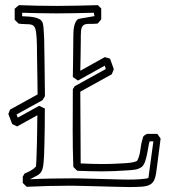

<svg xmlns="http://www.w3.org/2000/svg" viewBox="-20 -718 665 753"><path d="M127.4 -347.7Q127.4 -352.5 127.2 -368.9Q127 -385.3 126.7 -407.2Q126.5 -429.2 126 -454.1Q125.5 -479 125.2 -501.2Q125 -523.4 124.8 -540Q124.5 -556.6 124 -562Q123 -581.1 121.3 -592.8Q119.6 -604.5 116.2 -610.8Q112.8 -617.2 107.4 -619.6Q102.1 -622.1 94.5 -622.8Q86.9 -623.5 76.7 -623.5Q66.4 -623.5 52.7 -625.5L37.6 -640.6V-683.6Q41.5 -687.5 45.7 -690.7Q49.8 -693.8 54.2 -697.8Q128.9 -694.8 204.1 -694.8Q244.1 -694.8 284.2 -695.8Q324.2 -696.8 364.3 -697.8Q370.1 -690.9 377 -685.1V-642.1Q373 -637.7 369.9 -633.5Q366.7 -629.4 362.8 -625.5Q345.2 -624 332.5 -624.5Q319.8 -625 312 -621.8Q304.2 -618.7 300.5 -609.4Q296.9 -600.1 296.9 -578.6V-560.5Q296.9 -530.3 296.1 -500.5Q295.4 -470.7 294.9 -440.4Q319.3 -454.1 343 -467.3Q366.7 -480.5 391.1 -494.1Q396.5 -492.7 401.4 -491Q406.2 -489.3 411.6 -487.8L426.3 -446.8Q424.3 -441.4 422.4 -436.8Q420.4 -432.1 418.5 -426.8Q387.7 -409.7 356.7 -392.6Q325.7 -375.5 294.9 -358.4Q294.9 -287.6 295.7 -217.8Q296.4 -147.9 296.4 -77.1Q318.4 -76.2 339.6 -75.4Q360.8 -74.7 382.3 -74.7Q398.9 -74.7 415.3 -75.2Q431.6 -75.7 448.2 -76.7Q456.1 -77.1 465.8 -77.6Q475.6 -78.1 485.4 -79.1Q495.1 -80.1 504.4 -82.3Q513.7 -84.5 520.5 -88.4Q519.5 -87.4 518.3 -86.4Q517.1 -85.4 516.1 -84.5Q522 -93.8 525.1 -104.5Q528.3 -115.2 530 -126.7Q531.7 -138.2 533.4 -149.4Q535.2 -160.6 538.6 -170.9Q539.6 -176.8 541 -180.2Q542.5 -183.6 544.9 -185.8Q547.4 -188 550.3 -189.5Q553.2 -190.9 556.6 -192.9H597.2Q600.1 -188.5 603.3 -184.1Q606.4 -179.7 609.4 -175.3H609.9Q609.4 -169.4 607.2 -153.1Q605 -136.7 602.5 -117.9Q600.1 -99.1 598.1 -82.8Q596.2 -66.4 595.2 -60.5Q592.3 -33.2 587.2 -17.8Q582 -2.4 570.3 4.9Q558.6 12.2 538.6 13.9Q518.6 15.6 485.4 15.6Q478.5 15.6 461.2 15.1Q443.8 14.6 421.1 14.2Q398.4 13.7 372.8 12.9Q347.2 12.2 324 11.7Q300.8 11.2 283 10.7Q265.1 10.3 257.3 10.3Q170.9 10.3 84.5 14.6L69.3 -0.5V-25.4Q71.3 -28.3 73 -31.5Q74.7 -34.7 76.7 -37.6Q88.9 -42.5 100.3 -48.8Q111.8 -55.2 121.1 -64.9Q122.1 -71.8 122.6 -87.2Q123 -102.5 123.8 -122.3Q124.5 -142.1 125 -164.3Q125.5 -186.5 125.7 -206.5Q126 -226.6 126.2 -242.7Q126.5 -258.8 126.5 -266.1L47.4 -222.2Q42.5 -224.6 37.6 -226.8Q32.7 -229 27.8 -231.4Q23.9 -241.2 20.3 -251.2Q16.6 -261.2 12.7 -271Q14.6 -275.4 16.1 -279.5Q17.6 -283.7 19.5 -288.1ZM147 -325.2Q121.1 -311 95.9 -297.1Q70.8 -283.2 44.9 -269Q47.4 -261.7 49.8 -256.8Q70.8 -268.1 91.6 -279.8Q112.3 -291.5 133.8 -303.2Q139.2 -300.3 144.8 -297.6Q150.4 -294.9 155.8 -292.5Q155.8 -258.3 155.5 -224.6Q155.3 -190.9 154.3 -157.2L152.8 -106Q151.4 -80.6 149.2 -66.4Q147 -52.2 141.6 -43.9Q136.2 -35.6 126 -29.8Q115.7 -23.9 98.6 -15.6V-15.1Q141.6 -17.1 184.3 -17.8Q227.1 -18.6 270 -18.6Q276.4 -18.6 293 -18.3Q309.6 -18.1 331.5 -17.3Q353.5 -16.6 378.2 -16.1Q402.8 -15.6 424.8 -14.9Q446.8 -14.2 463.1 -13.9Q479.5 -13.7 485.4 -13.7Q508.3 -13.7 529.1 -15.1Q549.8 -16.6 562 -19.5L581.5 -163.6H566.9Q564 -155.3 561.8 -141.1Q559.6 -127 556.4 -111.8Q553.2 -96.7 548.6 -83.5Q543.9 -70.3 536.6 -64Q530.8 -59.1 522.5 -56.2Q514.2 -53.2 505.1 -52Q496.1 -50.8 487.1 -50.3Q478 -49.8 470.2 -49.3Q448.2 -47.9 426.3 -46.9Q404.3 -45.9 382.3 -45.9Q357.4 -45.9 332.8 -46.6Q308.1 -47.4 282.7 -48.3L267.6 -63.5Q266.1 -99.6 265.6 -135.5Q265.1 -171.4 265.1 -208Q265.1 -248 265.4 -288.1Q265.6 -328.1 265.6 -367.7Q267.6 -370.6 269.3 -373.8Q271 -377 272.9 -379.9Q303.7 -397 334 -413.6Q364.3 -430.2 395 -447.3L390.6 -460.4Q364.3 -445.8 338.1 -431.2Q312 -416.5 285.6 -401.9Q280.3 -405.8 275.6 -409.2Q271 -412.6 265.6 -416Q266.1 -456.1 266.8 -495.6Q267.6 -535.2 267.6 -574.7Q267.6 -584 268.1 -594.5Q268.6 -605 270.8 -614.7Q272.9 -624.5 276.9 -632.3Q280.8 -640.1 288.1 -644L350.6 -654.8L347.7 -668Q311 -667 274.7 -666.3Q238.3 -665.5 201.7 -665.5Q168 -665.5 134.3 -666.3Q100.6 -667 66.9 -668V-654.3Q74.7 -653.8 87.2 -653.3Q99.6 -652.8 111.8 -650.6Q124 -648.4 134 -643.3Q144 -638.2 147.5 -627.9Q149.9 -619.6 150.6 -609.6Q151.4 -599.6 151.9 -591.3L153.3 -563.5Q153.3 -557.6 153.6 -540.3Q153.8 -522.9 154.3 -500Q154.8 -477.1 155 -451.2Q155.3 -425.3 155.5 -402.6Q155.8 -379.9 156 -363Q156.2 -346.2 156.2 -340.8Z"/></svg>

Font: XB Kayhan Pook
Style: Regular
Weight: 700
Designer: Behnam
Foundry: Irmug
Version: Version 7.300 2009